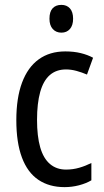

<svg xmlns="http://www.w3.org/2000/svg" viewBox="-20 -758 427 788"><path d="M245 10Q182 10 137.5 -20Q93 -50 70 -111.5Q47 -173 47 -265Q47 -356 70.5 -419Q94 -482 139 -514.5Q184 -547 248 -547Q283 -547 311.5 -540Q340 -533 362 -521L337 -452Q316 -461 294 -467Q272 -473 251 -473Q211 -473 184.5 -450Q158 -427 145 -380.5Q132 -334 132 -266Q132 -199 145 -153.5Q158 -108 185 -85Q212 -62 251 -62Q279 -62 305 -69.5Q331 -77 355 -89V-18Q333 -5 304 2.5Q275 10 245 10ZM232 -738Q254 -738 267 -723.5Q280 -709 280 -681Q280 -654 267 -639Q254 -624 232 -624Q210 -624 196.5 -639Q183 -654 183 -681Q183 -710 196 -724Q209 -738 232 -738Z"/></svg>

Font: Noto Sans Arabic Condensed
Style: Regular
Weight: 400
Width: 3
Designer: Monotype Design Team, Nadine Chahine, Nizar Qandah and Khaled Hosny
Foundry: Monotype Imaging Inc.
Version: Version 2.012